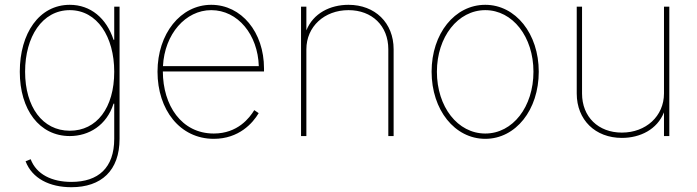

<svg xmlns="http://www.w3.org/2000/svg" viewBox="-20 -574 2940 810"><path d="M281.2 215.8C407.2 215.8 484.4 146 484.4 11.7V-545.9H461.9V-406.2H459C429.2 -497.1 362.3 -553.7 274.4 -553.7C145 -553.7 63.5 -433.1 63.5 -271.5C63.5 -110.8 146.5 0 274.4 0C355 0 430.2 -45.4 459 -136.7H461.9V11.7C461.9 133.8 395 193.4 281.2 193.4C199.2 193.4 133.8 162.1 109.4 97.7L87.9 106.4C115.7 179.2 189.5 215.8 281.2 215.8ZM274.4 -22.5C159.2 -22.5 85.9 -123.5 85.9 -271.5C85.9 -418.9 158.2 -531.2 274.4 -531.2C390.1 -531.2 461.9 -418.9 461.9 -271.5C461.9 -118.2 387.7 -22.5 274.4 -22.5Z M881.8 11.7C988.3 11.7 1046.9 -55.2 1071.3 -96.7L1052.7 -109.4C1032.7 -76.7 982.9 -10.7 881.8 -10.7C745.1 -10.7 667.5 -129.9 667 -272.5H1093.8V-285.2C1093.8 -438.5 998.5 -553.7 871.1 -553.7C741.7 -553.7 644.5 -431.6 644.5 -271.5C644.5 -110.8 739.3 11.7 881.8 11.7ZM667.5 -294.9C674.3 -430.7 763.2 -531.2 871.1 -531.2C983.9 -531.2 1067.9 -427.2 1071.8 -294.9Z M1272.5 -366.2C1272.5 -461.9 1348.6 -531.2 1450.2 -531.2C1549.3 -531.2 1618.2 -465.3 1618.2 -366.2V0H1640.6V-366.2C1640.6 -478 1562 -553.7 1450.2 -553.7C1373 -553.7 1301.3 -518.1 1272.5 -445.8V-545.9H1250V0H1272.5Z M2027.3 11.7C2155.8 11.7 2252.9 -110.4 2252.9 -271.5C2252.9 -431.6 2155.3 -553.7 2027.3 -553.7C1898.4 -553.7 1800.8 -432.1 1800.8 -271.5C1800.8 -110.4 1898.4 11.7 2027.3 11.7ZM2027.3 -10.7C1911.1 -10.7 1823.2 -123 1823.2 -271.5C1823.2 -418.5 1912.1 -531.2 2027.3 -531.2C2142.6 -531.2 2230.5 -418.9 2230.5 -271.5C2230.5 -123 2143.1 -10.7 2027.3 -10.7Z M2603.5 7.8C2680.7 7.8 2752.4 -27.8 2781.2 -100.1V0H2803.7V-545.9H2781.2V-179.7C2781.2 -84 2705.1 -14.6 2603.5 -14.6C2504.4 -14.6 2435.5 -80.6 2435.5 -179.7V-545.9H2413.1V-179.7C2413.1 -67.9 2491.7 7.8 2603.5 7.8Z"/></svg>

Font: Raveo Thin
Style: Regular
Weight: 100
Designer: Jakub Foglar, Rasmus Andersson (Inter)
Foundry: Jakubfoglar.com
Version: Version 1.100;Glyphs 3.2.3 (3260)